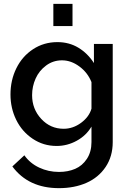

<svg xmlns="http://www.w3.org/2000/svg" viewBox="-20 -750 669 993"><path d="M255.9 -615.2V-730H355V-615.2ZM34.2 -261.2Q34.2 -335.4 64.7 -397.2Q95.2 -459 151.1 -495.6Q207 -532.2 276.9 -532.2Q337.4 -532.2 385.5 -503.2Q433.6 -474.1 465.8 -423.8V-522.9H563V-15.1Q563 58.6 526.4 113.3Q489.7 168 427.2 195.6Q364.7 223.1 285.2 223.1Q127 223.1 43.9 110.8L106 53.2Q135.3 94.7 182.9 116.9Q230.5 139.2 285.2 139.2Q331.5 139.2 368.7 123.3Q405.8 107.4 429.4 71.5Q453.1 35.6 453.1 -15.1V-95.2Q425.8 -48.8 376.7 -22Q327.6 4.9 272.9 4.9Q204.6 4.9 149.2 -32.2Q93.8 -69.3 64 -129.9Q34.2 -190.4 34.2 -261.2ZM453.1 -188V-325.2Q433.6 -374.5 390.6 -406.2Q347.7 -438 300.8 -438Q254.9 -438 218.8 -411.4Q182.6 -384.8 164.3 -344Q146 -303.2 146 -257.8Q146 -186 193.4 -135Q240.7 -84 309.1 -84Q357.4 -84 399.2 -114.7Q440.9 -145.5 453.1 -188Z"/></svg>

Font: Rawline SemiBold
Style: Regular
Weight: 600
Designer: Matt McInerney, Pablo Impallari, Rodrigo Fuenzalida
Foundry: Matt McInerney, Pablo Impallari, Rodrigo Fuenzalida
Version: Version 4.020;PS 004.020;hotconv 1.0.88;makeotf.lib2.5.64775